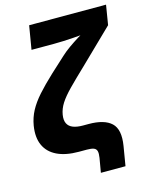

<svg xmlns="http://www.w3.org/2000/svg" viewBox="-127 -811 820 1034"><g transform="rotate(-15 283.0 -294.0)"><path d="M304.7 140.1 318.4 60.1Q322.3 36.1 318.8 23.2Q315.4 10.3 302.5 5.1Q289.6 0 264.2 0H219.2Q146.5 0 98.6 -23.2Q50.8 -46.4 30.8 -90.6Q10.7 -134.8 21 -198.7Q28.3 -242.2 48.3 -279.8Q68.4 -317.4 103.3 -356.7Q138.2 -396 189.9 -444.3L273.4 -521Q294.4 -540.5 320.8 -559.1Q347.2 -577.6 374.5 -594.7Q401.9 -611.8 426.8 -625.7Q451.7 -639.6 469.7 -648.9L448.2 -609.9Q429.7 -607.4 403.8 -605Q377.9 -602.5 348.9 -600.6Q319.8 -598.6 291.7 -597.4Q263.7 -596.2 240.7 -596.2H115.2L137.2 -727.5H565.9L547.9 -617.7L363.3 -438.5Q304.7 -382.8 267.6 -345Q230.5 -307.1 211.4 -277.3Q192.4 -247.6 187 -215.3Q182.1 -185.5 191.4 -166.7Q200.7 -147.9 222.7 -139.4Q244.6 -130.9 277.3 -130.9H308.6Q396 -130.9 435.3 -94.2Q474.6 -57.6 460 31.7L441.9 140.1Z"/></g></svg>

Font: Inter 18pt ExtraBold
Style: Italic
Weight: 800
Italic angle: -9.3988°
Designer: Rasmus Andersson
Foundry: rsms
Version: Version 4.001;git-66647c0bb